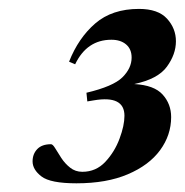

<svg xmlns="http://www.w3.org/2000/svg" viewBox="-20 -744 425 442"><path d="M181 -510.5 179 -530.5Q240.5 -545 261.8 -566Q283 -587 283 -611.5Q283 -631 270.2 -641.8Q257.5 -652.5 236.5 -652.5Q180 -652.5 153 -596L139 -602Q160.5 -656.5 199.2 -690Q238 -723.5 300 -723.5Q344 -723.5 364.5 -701Q385 -678.5 385 -649Q385 -619 364.2 -590.5Q343.5 -562 289 -550.5Q335 -548 354.5 -526.2Q374 -504.5 374 -474.5Q374 -433 348.5 -398.2Q323 -363.5 274.2 -342.8Q225.5 -322 156 -322Q96 -322 75.5 -337.8Q55 -353.5 55 -372.5Q55 -389.5 65.8 -400.8Q76.5 -412 97.5 -412Q101.5 -412 107.2 -402.5Q113 -393 121.2 -380.2Q129.5 -367.5 141.5 -358Q153.5 -348.5 169.5 -348.5Q201 -348.5 222.5 -371.5Q244 -394.5 255.2 -424.8Q266.5 -455 266.5 -477.5Q266.5 -525 196 -513Z"/></svg>

Font: Newsreader Display
Style: Bold Italic
Weight: 700
Italic angle: -17°
Designer: Hugues Gentile
Foundry: Production Type
Version: Version 1.001